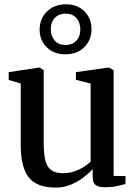

<svg xmlns="http://www.w3.org/2000/svg" viewBox="-20 -863 636 894"><path d="M467.5 9Q440 9 425.8 -1.2Q411.5 -11.5 411.5 -37.5V-75.5Q394 -56 367.5 -36Q341 -16 308.5 -2.8Q276 10.5 240 10.5Q151.5 10.5 114 -36.8Q76.5 -84 76.5 -190V-474L20.5 -491V-527L159 -548H166L183.5 -536V-195Q183.5 -147 191 -116.5Q198.5 -86 218 -71.2Q237.5 -56.5 274 -56.5Q302.5 -56.5 326.8 -65Q351 -73.5 370 -85.8Q389 -98 402 -110V-474L333.5 -491.5V-527L481 -548H488.5L509 -536V-44L564.5 -43L564 -6Q547 -1.5 523 3.8Q499 9 467.5 9ZM284 -610Q231 -610 197.8 -642.8Q164.5 -675.5 164.5 -725.5Q165 -777 199.2 -810Q233.5 -843 287.5 -843Q340 -843 373 -810.2Q406 -777.5 406 -727.5Q406 -676 372 -643Q338 -610 284 -610ZM285.5 -653.5Q316.5 -653.5 335.2 -673.2Q354 -693 354 -726Q354 -758 336 -778.8Q318 -799.5 285.5 -799.5Q254.5 -799.5 235.5 -779.8Q216.5 -760 216.5 -726.5Q216.5 -694.5 234.8 -674Q253 -653.5 285.5 -653.5Z"/></svg>

Font: Merriweather 60pt Medium
Style: Regular
Weight: 500
Version: Version 2.100